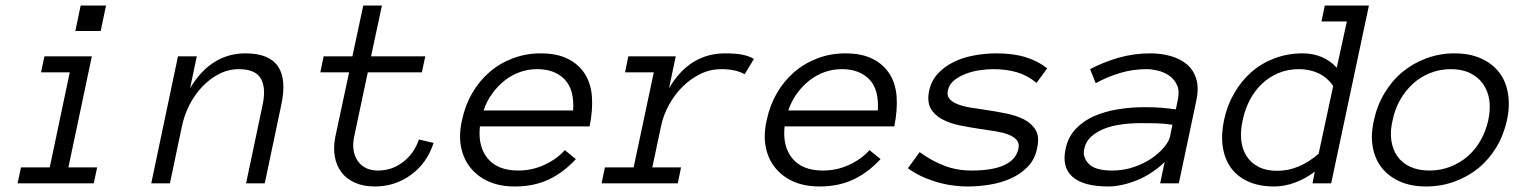

<svg xmlns="http://www.w3.org/2000/svg" viewBox="-20 -657 5499 688"><path d="M340.8 -545.9H250L269 -637.2H359.9ZM315.9 0H43L55.2 -57.1H158.2L230 -397.9H127L139.2 -455.1H309.1L225.1 -57.1H328.1Z M928.7 0H861.8L920.9 -280.8Q934.1 -341.8 914.6 -375.5Q895 -409.2 835.9 -409.2Q798.8 -409.2 765.4 -392.1Q731.9 -375 704.8 -346.4Q677.7 -317.9 658.9 -281Q640.1 -244.1 631.8 -204.1L588.9 0H522L617.7 -455.1H685.1L661.1 -340.8Q735.8 -465.8 859.9 -465.8Q1027.8 -465.8 987.8 -280.8Z M1533.7 -145Q1510.7 -73.2 1453.4 -31Q1396 11.2 1322.8 11.2Q1282.7 11.2 1252.7 -2Q1222.7 -15.1 1204.3 -38.6Q1186 -62 1179.9 -95Q1173.8 -127.9 1181.6 -167L1231 -397.9H1127.9L1139.6 -455.1H1242.7L1281.7 -637.2H1348.6L1309.6 -455.1H1503.9L1491.7 -397.9H1297.9L1249 -167Q1243.7 -142.1 1246.8 -120.1Q1250 -98.1 1261 -81.5Q1272 -64.9 1290.3 -55.4Q1308.6 -45.9 1335 -45.9Q1384.8 -45.9 1424.8 -76.9Q1464.8 -107.9 1481 -157.2Z M1699.7 -204.1Q1691.9 -131.8 1727.8 -88.9Q1763.7 -45.9 1836.9 -45.9Q1887.7 -45.9 1932.1 -66.9Q1976.6 -87.9 2003.9 -119.1L2043.5 -86.9Q1999.5 -39.1 1946.5 -13.9Q1893.6 11.2 1824.7 11.2Q1771.5 11.2 1731.7 -6.3Q1691.9 -23.9 1666.3 -55.4Q1640.6 -86.9 1632.1 -130.4Q1623.5 -173.8 1635.7 -227.1Q1646.5 -278.8 1671.6 -322.5Q1696.8 -366.2 1733.6 -398.2Q1770.5 -430.2 1817.6 -448Q1864.7 -465.8 1917.5 -465.8Q1975.6 -465.8 2014.6 -446.3Q2053.7 -426.8 2075.7 -392.3Q2097.7 -357.9 2101.1 -310.1Q2104.5 -262.2 2092.8 -204.1ZM2033.7 -261.2Q2038.6 -335.9 2003.2 -372.6Q1967.8 -409.2 1904.8 -409.2Q1872.6 -409.2 1843 -398.7Q1813.5 -388.2 1788.6 -368.7Q1763.7 -349.1 1743.7 -321.5Q1723.6 -293.9 1712.9 -261.2Z M2648.4 -391.1Q2615.7 -409.2 2565.4 -409.2Q2524.4 -409.2 2489 -391.6Q2453.6 -374 2425 -345.5Q2396.5 -316.9 2376.5 -280Q2356.4 -243.2 2348.6 -204.1L2317.4 -57.1H2420.4L2408.7 0H2135.7L2147.5 -57.1H2250.5L2322.8 -397.9H2219.7L2231.4 -455.1H2401.4L2377.4 -340.8Q2450.7 -465.8 2578.6 -465.8Q2613.8 -465.8 2638.2 -461.4Q2662.6 -457 2681.6 -445.8Z M2791.5 -204.1Q2783.7 -131.8 2819.6 -88.9Q2855.5 -45.9 2928.7 -45.9Q2979.5 -45.9 3023.9 -66.9Q3068.4 -87.9 3095.7 -119.1L3135.3 -86.9Q3091.3 -39.1 3038.3 -13.9Q2985.4 11.2 2916.5 11.2Q2863.3 11.2 2823.5 -6.3Q2783.7 -23.9 2758.1 -55.4Q2732.4 -86.9 2723.9 -130.4Q2715.3 -173.8 2727.5 -227.1Q2738.3 -278.8 2763.4 -322.5Q2788.6 -366.2 2825.4 -398.2Q2862.3 -430.2 2909.4 -448Q2956.5 -465.8 3009.3 -465.8Q3067.4 -465.8 3106.4 -446.3Q3145.5 -426.8 3167.5 -392.3Q3189.5 -357.9 3192.9 -310.1Q3196.3 -262.2 3184.6 -204.1ZM3125.5 -261.2Q3130.4 -335.9 3095 -372.6Q3059.6 -409.2 2996.6 -409.2Q2964.4 -409.2 2934.8 -398.7Q2905.3 -388.2 2880.4 -368.7Q2855.5 -349.1 2835.4 -321.5Q2815.4 -293.9 2804.7 -261.2Z M3696.3 -126Q3688.5 -85.9 3662.8 -59.6Q3637.2 -33.2 3602.3 -17.6Q3567.4 -2 3526.9 4.6Q3486.3 11.2 3449.2 11.2Q3387.2 11.2 3329.8 -6.8Q3272.5 -24.9 3233.4 -54.2L3275.4 -111.8Q3319.3 -80.1 3364.3 -63Q3409.2 -45.9 3461.4 -45.9Q3612.3 -45.9 3629.4 -124Q3633.3 -143.1 3623.3 -155Q3613.3 -167 3593.8 -174.6Q3574.2 -182.1 3548.3 -186.5Q3522.5 -190.9 3493.2 -194.8Q3456.5 -200.2 3420.4 -207.5Q3384.3 -214.8 3356.4 -229.5Q3328.6 -244.1 3314.9 -268.6Q3301.3 -293 3309.6 -333Q3317.4 -367.2 3339.8 -392.1Q3362.3 -417 3394.8 -433.6Q3427.2 -450.2 3468.3 -458Q3509.3 -465.8 3551.3 -465.8Q3611.3 -465.8 3655.8 -451.9Q3700.2 -438 3732.4 -412.1L3694.3 -359.9Q3661.6 -387.2 3623.5 -398.2Q3585.4 -409.2 3538.6 -409.2Q3517.6 -409.2 3491.5 -405.5Q3465.3 -401.9 3441.4 -392.8Q3417.5 -383.8 3399.4 -369.4Q3381.3 -355 3376.5 -333Q3372.6 -314 3382.6 -302.5Q3392.6 -291 3411.9 -283.4Q3431.2 -275.9 3457.3 -271.5Q3483.4 -267.1 3512.2 -263.2Q3548.3 -257.8 3585 -250.5Q3621.6 -243.2 3649.4 -229Q3677.2 -214.8 3691.4 -190.4Q3705.6 -166 3696.3 -126Z M3798.3 -123Q3807.1 -166 3834.7 -195.1Q3862.3 -224.1 3900.9 -241Q3939.5 -257.8 3986.3 -265.4Q4033.2 -272.9 4080.1 -272.9Q4098.1 -272.9 4112.3 -272.5Q4126.5 -272 4139.4 -271Q4152.3 -270 4164.8 -268.6Q4177.2 -267.1 4193.4 -265.1L4200.2 -297.9Q4207.5 -331.1 4197.5 -352.5Q4187.5 -374 4168.9 -386.5Q4150.4 -398.9 4128.4 -404.1Q4106.4 -409.2 4090.3 -409.2Q4039.1 -409.2 3993.7 -395.5Q3948.2 -381.8 3906.2 -358.9L3886.2 -409.2Q3933.1 -434.1 3987.8 -450Q4042.5 -465.8 4103.5 -465.8Q4140.1 -465.8 4174.3 -456.3Q4208.5 -446.8 4232.4 -427Q4256.3 -407.2 4266.4 -375Q4276.4 -342.8 4267.1 -297.9L4204.1 0H4137.2L4153.3 -76.2Q4130.4 -54.2 4104.7 -37.6Q4079.1 -21 4052.7 -10.5Q4026.4 0 4000.2 5.6Q3974.1 11.2 3952.1 11.2Q3862.3 11.2 3823.2 -23.4Q3784.2 -58.1 3798.3 -123ZM3964.4 -45.9Q4006.3 -45.9 4042.7 -58.3Q4079.1 -70.8 4106.2 -89.4Q4133.3 -107.9 4150.9 -128.9Q4168.5 -149.9 4172.4 -167L4181.2 -210Q4149.4 -214.8 4119.4 -215.3Q4089.4 -215.8 4067.4 -215.8Q4031.2 -215.8 3996.8 -210.9Q3962.4 -206.1 3935.3 -195.1Q3908.2 -184.1 3889.2 -166.5Q3870.1 -148.9 3865.2 -123Q3858.4 -94.2 3881.3 -70.1Q3904.3 -45.9 3964.4 -45.9Z M4750 0H4683.1L4691.4 -42Q4657.2 -16.1 4619.6 -2.4Q4582 11.2 4546.4 11.2Q4492.2 11.2 4453.1 -6.3Q4414.1 -23.9 4391.1 -55.4Q4368.2 -86.9 4361.6 -130.9Q4355 -174.8 4366.2 -227.1Q4377 -278.8 4402.6 -323Q4428.2 -367.2 4464.1 -398.7Q4500 -430.2 4547.1 -448Q4594.2 -465.8 4647.9 -465.8Q4684.1 -465.8 4715.6 -452.9Q4747.1 -439.9 4770 -414.1L4806.2 -580.1H4715.3L4727.1 -637.2H4885.3ZM4757.3 -349.1Q4734.4 -380.9 4703.4 -395Q4672.4 -409.2 4634.3 -409.2Q4594.2 -409.2 4560.8 -395Q4527.3 -380.9 4501.7 -356.4Q4476.1 -332 4458.7 -299.1Q4441.4 -266.1 4433.1 -227.1Q4424.3 -188 4427.7 -155Q4431.2 -122.1 4446.8 -97.7Q4462.4 -73.2 4489.7 -59.1Q4517.1 -44.9 4557.1 -44.9Q4634.3 -44.9 4705.1 -106Z M5379.9 -226.1Q5368.2 -172.9 5342 -129.4Q5315.9 -85.9 5278.1 -54.9Q5240.2 -23.9 5192.1 -6.3Q5144 11.2 5089.8 11.2Q5037.1 11.2 4997.1 -6.3Q4957 -23.9 4932.1 -54.9Q4907.2 -85.9 4899.2 -129.4Q4891.1 -172.9 4903.3 -226.1Q4914.1 -277.8 4940.7 -322.5Q4967.3 -367.2 5005.1 -398.7Q5043 -430.2 5091.1 -448Q5139.2 -465.8 5191.9 -465.8Q5246.1 -465.8 5286.1 -448Q5326.2 -430.2 5351.1 -398.7Q5376 -367.2 5383.5 -322.5Q5391.1 -277.8 5379.9 -226.1ZM5313 -226.1Q5321.3 -265.1 5316.7 -298.1Q5312 -331.1 5294.4 -356Q5276.9 -380.9 5248 -395Q5219.2 -409.2 5179.2 -409.2Q5139.2 -409.2 5104 -395Q5068.8 -380.9 5042 -356Q5015.1 -331.1 4996.6 -298.1Q4978 -265.1 4970.2 -226.1Q4960.9 -187 4965.6 -154.1Q4970.2 -121.1 4987.1 -97.2Q5003.9 -73.2 5033 -59.6Q5062 -45.9 5102.1 -45.9Q5142.1 -45.9 5177 -59.6Q5211.9 -73.2 5239.5 -97.2Q5267.1 -121.1 5285.6 -154.1Q5304.2 -187 5313 -226.1Z"/></svg>

Font: Anonymous Pro
Style: Italic
Weight: 400
Italic angle: -12°
Monospace: yes
Designer: Mark Simonson
Version: Version 1.003